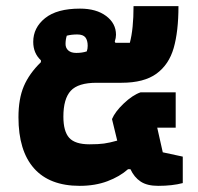

<svg xmlns="http://www.w3.org/2000/svg" viewBox="-20 -597 644 624"><path d="M40 -216Q40 -276 57.5 -317Q75 -358 113 -395V-401Q88 -424 88 -461Q88 -507 126.5 -538Q165 -569 240 -569Q293 -569 325 -545Q357 -521 357 -484Q357 -474 353 -462L355 -458H402Q414 -503 414 -577H560Q560 -495 544.5 -441Q529 -387 488.5 -357.5Q448 -328 375 -328H294Q234 -328 210 -302Q186 -276 186 -218Q186 -170 205 -149Q224 -128 271 -128Q300 -128 318 -130.5Q336 -133 361 -140L344 -210Q354 -234 382.5 -261Q411 -288 437 -297H551V-182H491L509 -102L574 -88V-2Q540 7 494 7Q458 7 437 -7Q416 -21 404 -47H396Q369 -23 329 -8Q289 7 239 7Q141 7 90.5 -50Q40 -107 40 -216ZM262 -430Q265 -438 265 -448Q265 -466 257.5 -475.5Q250 -485 231 -485Q212 -485 197 -481Q193 -468 193 -454Q193 -441 202 -433Q211 -425 228 -425Q247 -425 262 -430Z"/></svg>

Font: Athiti
Style: Bold
Weight: 700
Designer: CadsonDemak Team
Foundry: CadsonDemak
Version: Version 1.033